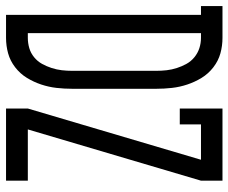

<svg xmlns="http://www.w3.org/2000/svg" viewBox="-94 -694 775 652"><g transform="rotate(90 294.0 -367.5)"><path d="M18 0V-662H-12V-735H96Q123 -735 148.5 -728Q174 -721 196 -704Q218 -687 232 -664Q246 -641 254.5 -615.5Q263 -590 266 -563.5Q269 -537 269 -510V-225Q269 -198 266 -171.5Q263 -145 254.5 -119.5Q246 -94 232 -71Q218 -48 196 -31Q174 -14 148.5 -7Q123 0 96 0ZM80 -74H96Q114 -74 131 -79Q148 -84 162 -95.5Q176 -107 184.5 -122.5Q193 -138 198.5 -155Q204 -172 206 -189.5Q208 -207 208 -225V-510Q208 -528 206 -545.5Q204 -563 198.5 -580Q193 -597 184.5 -612.5Q176 -628 162 -639.5Q148 -651 131 -656.5Q114 -662 96 -662H80ZM336 0V-74L510 -662H390V-590H336V-735H581V-662L407 -74H581V0Z"/></g></svg>

Font: Nova
Style: Regular
Weight: 400
Monospace: yes
Designer: Belleve Invis
Foundry: Belleve Invis
Version: Version 24.1.4; ttfautohint (v1.8.4)